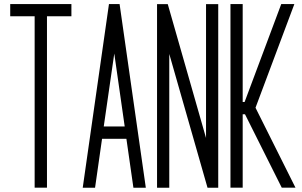

<svg xmlns="http://www.w3.org/2000/svg" viewBox="-20 -907 1472 936"><path d="M209 7.8H148.9V-827.6H29.8V-887.2H328.1V-827.6H209Z M690.9 8.3H630.4L596.2 -230.5H477.5L443.4 8.3H383.3L511.2 -887.2H563ZM587.9 -290.5 537.1 -646 485.8 -290.5Z M1043.9 8.3H991.7L805.2 -644V8.3H745.6V-886.7H797.9L984.4 -234.4V-886.7H1043.9Z M1420.4 7.8H1353.5L1174.3 -350.1H1163.1V7.8H1103.5V-887.2H1163.1V-409.7H1172.4L1351.1 -887.2H1415L1225.6 -381.8Z"/></svg>

Font: Ignotum
Style: Regular
Weight: 400
Designer: GGBot
Version: 0.10